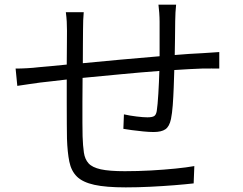

<svg xmlns="http://www.w3.org/2000/svg" viewBox="-20 -789 1040 823"><path d="M734.9 -769Q733.4 -756.3 732.2 -735.6Q731 -714.8 731 -699.2Q730.5 -663.6 730.2 -625.5Q730 -587.4 729 -553.2Q761.2 -556.2 790.5 -557.9Q819.8 -559.6 846.2 -561Q865.7 -562.5 884.5 -563.5Q903.3 -564.5 919.9 -565.9V-495.1Q909.7 -495.6 886.7 -495.4Q863.8 -495.1 845.2 -495.1Q821.8 -494.1 791.7 -492.7Q761.7 -491.2 727.1 -488.8Q726.1 -453.1 724.6 -413.3Q723.1 -373.5 720.5 -338.1Q717.8 -302.7 712.9 -278.8Q706.1 -246.6 689 -234.9Q671.9 -223.1 638.2 -223.1Q619.6 -223.1 594.2 -225.6Q568.8 -228 545.4 -231.2Q522 -234.4 508.8 -236.8L511.2 -298.8Q537.1 -293 565.7 -289.6Q594.2 -286.1 611.8 -286.1Q631.3 -286.1 640.1 -291Q648.9 -295.9 651.9 -313Q655.8 -338.4 658.7 -387.2Q661.6 -436 663.1 -484.9Q584.5 -479 497.6 -470.7Q410.6 -462.4 334 -455.1Q333.5 -402.3 333.3 -352.3Q333 -302.2 333.3 -263.2Q333.5 -224.1 334 -205.1Q335.4 -163.6 339.6 -135Q343.8 -106.4 359.6 -88.9Q375.5 -71.3 412.1 -63.2Q448.7 -55.2 515.1 -55.2Q570.3 -55.2 627 -58.3Q683.6 -61.5 732.2 -66.4Q780.8 -71.3 813 -77.1L810.1 -2.9Q776.4 1 727.8 4.9Q679.2 8.8 624.5 11.5Q569.8 14.2 519 14.2Q434.1 14.2 384.3 3.2Q334.5 -7.8 309.8 -32Q285.2 -56.2 277.1 -96.4Q269 -136.7 267.1 -194.8Q266.6 -216.3 266.4 -256.6Q266.1 -296.9 266.1 -346.9Q266.1 -397 266.1 -448.2Q231 -444.3 201.7 -440.7Q172.4 -437 151.9 -435.1Q128.9 -432.1 102.1 -428Q75.2 -423.8 54.2 -420.9L46.9 -495.1Q70.3 -495.1 96.2 -496.6Q122.1 -498 147 -501Q166.5 -502.4 197 -505.4Q227.5 -508.3 266.1 -512.2Q266.6 -565.4 266.8 -605.2Q267.1 -645 267.1 -657.2Q267.1 -678.7 266.1 -696.5Q265.1 -714.4 262.2 -736.8H338.9Q335.9 -705.6 335.9 -660.2Q335.9 -633.8 335.4 -596.9Q335 -560.1 335 -518.1Q409.2 -525.4 495.4 -533.2Q581.5 -541 664.1 -547.9V-695.8Q664.1 -712.4 662.6 -734.4Q661.1 -756.3 659.2 -769Z"/></svg>

Font: Shanggu Mono N
Style: Regular
Weight: 350
Designer: GuiWonder
Version: Version 1.021